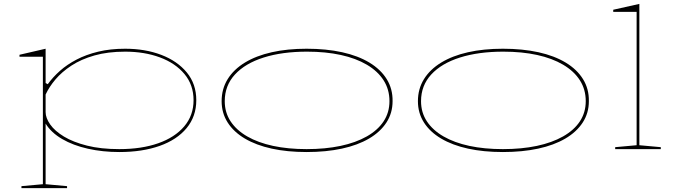

<svg xmlns="http://www.w3.org/2000/svg" viewBox="-20 -765 3480 985"><path d="M90 200V190L200 180V-474H80V-484L214 -515V-339L225 -333Q251 -369 287.5 -401.5Q324 -434 373 -459.5Q422 -485 484 -500Q546 -515 622 -515Q725 -515 807.5 -483.5Q890 -452 938.5 -393Q987 -334 987 -251Q987 -168 937.5 -108Q888 -48 799 -16.5Q710 15 592 15Q507 15 431 -2Q355 -19 298.5 -52Q242 -85 214 -131V180L324 190V200ZM592 0Q706 0 791.5 -30Q877 -60 925 -116.5Q973 -173 973 -251Q973 -329 926.5 -385Q880 -441 800.5 -470.5Q721 -500 622 -500Q533 -500 464.5 -480.5Q396 -461 346.5 -428.5Q297 -396 264.5 -357.5Q232 -319 214 -280V-190Q214 -160 237.5 -126.5Q261 -93 308 -64.5Q355 -36 426 -18Q497 0 592 0Z M1553 -515Q1654 -515 1735.5 -497Q1817 -479 1875 -444Q1933 -409 1964 -359Q1995 -309 1994 -246Q1994 -185 1962.5 -136.5Q1931 -88 1873 -54Q1815 -20 1734 -2.5Q1653 15 1553 15Q1454 15 1374 -2.5Q1294 -20 1236.5 -54Q1179 -88 1148 -136.5Q1117 -185 1117 -246Q1117 -309 1148 -359Q1179 -409 1236.5 -444Q1294 -479 1374 -497Q1454 -515 1553 -515ZM1555 -500Q1428 -500 1333 -470Q1238 -440 1185.5 -383Q1133 -326 1133 -246Q1133 -188 1163 -142.5Q1193 -97 1248.5 -65Q1304 -33 1381 -16.5Q1458 0 1553 0Q1649 0 1727 -16.5Q1805 -33 1861.5 -65Q1918 -97 1948 -142.5Q1978 -188 1978 -246Q1978 -306 1948 -353Q1918 -400 1862 -433Q1806 -466 1728.5 -483Q1651 -500 1555 -500Z M2560 -515Q2661 -515 2742.5 -497Q2824 -479 2882 -444Q2940 -409 2971 -359Q3002 -309 3001 -246Q3001 -185 2969.5 -136.5Q2938 -88 2880 -54Q2822 -20 2741 -2.5Q2660 15 2560 15Q2461 15 2381 -2.5Q2301 -20 2243.5 -54Q2186 -88 2155 -136.5Q2124 -185 2124 -246Q2124 -309 2155 -359Q2186 -409 2243.5 -444Q2301 -479 2381 -497Q2461 -515 2560 -515ZM2562 -500Q2435 -500 2340 -470Q2245 -440 2192.5 -383Q2140 -326 2140 -246Q2140 -188 2170 -142.5Q2200 -97 2255.5 -65Q2311 -33 2388 -16.5Q2465 0 2560 0Q2656 0 2734 -16.5Q2812 -33 2868.5 -65Q2925 -97 2955 -142.5Q2985 -188 2985 -246Q2985 -306 2955 -353Q2925 -400 2869 -433Q2813 -466 2735.5 -483Q2658 -500 2562 -500Z M3260 -20 3370 -10V0H3136V-10L3246 -20V-704H3126V-715L3260 -745Z"/></svg>

Font: Kalnia Expanded Thin
Style: Regular
Weight: 250
Width: 7
Designer: Frida Medrano
Foundry: Frida Medrano
Version: Version 1.105